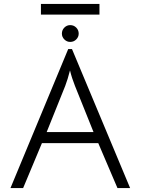

<svg xmlns="http://www.w3.org/2000/svg" viewBox="-20 -951 711 971"><path d="M325 -703H344L638 0H574L477 -227H192L97 0H33ZM359 -517Q343 -557 334 -595Q322 -548 310 -517L216 -283H453ZM293 -781Q293 -799 305.5 -811.5Q318 -824 335 -824Q353 -824 365.5 -811.5Q378 -799 378 -781Q378 -764 365.5 -751.5Q353 -739 335 -739Q318 -739 305.5 -751.5Q293 -764 293 -781ZM187 -931H483V-877H187Z"/></svg>

Font: Bellota Text
Style: Regular
Weight: 400
Designer: Kemie Guaida
Foundry: Kemie Guaida
Version: Version 4.001